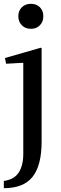

<svg xmlns="http://www.w3.org/2000/svg" viewBox="-20 -776 318 1006"><path d="M102 -445 100 -447 12 -442 6 -472 194 -526 198 -524V-254H102ZM102 30V-294H198V-33Q198 90 151 150Q104 210 0 210V172Q54 165 78 128Q102 91 102 30ZM76 -691Q76 -720 94.5 -738Q113 -756 142 -756Q171 -756 189 -738Q207 -720 207 -691Q207 -662 189 -643.5Q171 -625 142 -625Q113 -625 94.5 -643.5Q76 -662 76 -691Z"/></svg>

Font: Minipax
Style: Regular
Weight: 400
Designer: Raphaël Ronot
Foundry: Velvetyne Type Foundry
Version: Version 1.000